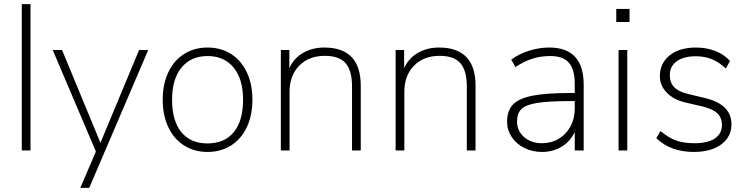

<svg xmlns="http://www.w3.org/2000/svg" viewBox="-20 -725 3603 925"><path d="M85 0V-705H127V0Z M650 -484H694L410 180H367L442 5L234 -484H279L464 -37Z M764 -245Q764 -320 791 -377Q818 -434 867 -465Q916 -496 980 -496Q1044 -496 1093 -465Q1142 -434 1169 -377Q1196 -320 1196 -245Q1196 -169 1169 -112Q1142 -55 1093 -24Q1044 7 980 7Q916 7 867 -24Q818 -55 791 -112Q764 -169 764 -245ZM1151 -245Q1151 -344 1105.5 -399.5Q1060 -455 980 -455Q900 -455 854.5 -399.5Q809 -344 809 -245Q809 -143 853.5 -88.5Q898 -34 979 -34Q1062 -34 1106.5 -88.5Q1151 -143 1151 -245Z M1718 -312V0H1676V-308Q1676 -385 1645 -420.5Q1614 -456 1545 -456Q1468 -456 1421.5 -408.5Q1375 -361 1375 -282V0H1333V-484H1374V-397Q1396 -445 1440.5 -470.5Q1485 -496 1542 -496Q1718 -496 1718 -312Z M2271 -312V0H2229V-308Q2229 -385 2198 -420.5Q2167 -456 2098 -456Q2021 -456 1974.5 -408.5Q1928 -361 1928 -282V0H1886V-484H1927V-397Q1949 -445 1993.5 -470.5Q2038 -496 2095 -496Q2271 -496 2271 -312Z M2792 -317V0H2749V-89Q2727 -43 2685.5 -18Q2644 7 2591 7Q2545 7 2506.5 -12Q2468 -31 2445.5 -64.5Q2423 -98 2423 -138Q2423 -192 2451.5 -221.5Q2480 -251 2545.5 -264Q2611 -277 2729 -277H2749V-319Q2749 -390 2721 -422.5Q2693 -455 2632 -455Q2585 -455 2545.5 -442.5Q2506 -430 2463 -402L2443 -438Q2480 -465 2528.5 -480.5Q2577 -496 2626 -496Q2792 -496 2792 -317ZM2749 -202V-238H2730Q2625 -238 2570 -229.5Q2515 -221 2493 -200.5Q2471 -180 2471 -140Q2471 -94 2505 -64.5Q2539 -35 2591 -35Q2636 -35 2672 -56.5Q2708 -78 2728.5 -116Q2749 -154 2749 -202Z M2960 0V-484H3002V0ZM2949 -682H3013V-619H2949Z M3142 -59 3162 -94Q3201 -61 3237.5 -48Q3274 -35 3326 -35Q3390 -35 3424 -58Q3458 -81 3458 -123Q3458 -158 3436 -179Q3414 -200 3365 -212L3283 -231Q3226 -244 3192.5 -278.5Q3159 -313 3159 -358Q3159 -420 3206 -458Q3253 -496 3333 -496Q3384 -496 3427 -479Q3470 -462 3497 -431L3477 -395Q3445 -425 3410 -439.5Q3375 -454 3333 -454Q3274 -454 3240.5 -430Q3207 -406 3207 -364Q3207 -327 3227.5 -305.5Q3248 -284 3292 -273L3375 -253Q3504 -223 3504 -126Q3504 -66 3455 -29.5Q3406 7 3323 7Q3211 7 3142 -59Z"/></svg>

Font: wassup Sans
Style: Light
Weight: 200
Version: Version 2.001